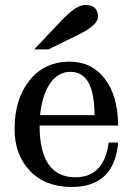

<svg xmlns="http://www.w3.org/2000/svg" viewBox="-20 -744 544 772"><path d="M268.6 7.8Q162.1 7.8 100.3 -57.1Q38.6 -122.1 38.6 -225.6Q38.6 -345.2 98.6 -420.7Q158.7 -496.1 260.3 -496.1Q349.1 -496.1 401.6 -427.2Q454.1 -358.4 455.1 -239.3H139.2Q139.2 -134.3 175.8 -82.8Q212.4 -31.2 282.2 -31.2Q398.9 -31.2 417 -170.9H455.1Q439.5 7.8 268.6 7.8ZM359.9 -281.2Q359.9 -455.1 263.7 -455.1Q211.9 -455.1 180.4 -407.2Q148.9 -359.4 141.1 -281.2ZM174.8 -545.4H117.2L230.5 -664.6Q287.1 -724.1 322.8 -724.1Q374 -724.1 374 -676.3Q374 -643.1 295.4 -604.5Z"/></svg>

Font: Munson
Style: Regular
Weight: 400
Designer: Paul James MIller
Foundry: High-Logic / Made with FontCreator
Version: Version 2.10;May 5, 2019;FontCreator 11.5.0.2430 64-bit